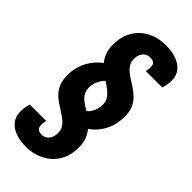

<svg xmlns="http://www.w3.org/2000/svg" viewBox="-287 -755 993 993"><g transform="rotate(45 209.5 -258.0)"><path d="M140 184Q104 184 76 176.5Q48 169 28.5 154.5Q9 140 -1 120Q-11 100 -11 74Q-11 60 -8.5 45Q-6 30 -2 15H118Q115 29 114.5 35.5Q114 42 114 47Q114 56 117 64Q120 72 128.5 77Q137 82 151 82Q165 82 177.5 75Q190 68 198 53Q206 38 206 16Q206 -6 196 -22Q186 -38 170.5 -50Q155 -62 136 -74Q117 -86 97.5 -99Q78 -112 62.5 -129.5Q47 -147 37.5 -171.5Q28 -196 28 -229Q28 -261 35 -287.5Q42 -314 54.5 -336.5Q67 -359 83 -377Q99 -395 117 -407Q102 -425 92.5 -450.5Q83 -476 83 -509Q83 -549 94 -579.5Q105 -610 124 -633Q143 -656 168 -671Q193 -686 221 -693Q249 -700 278 -700Q314 -700 342 -692.5Q370 -685 390 -671Q410 -657 420 -637Q430 -617 430 -591Q430 -577 427.5 -561.5Q425 -546 420 -532H300Q303 -547 303.5 -552.5Q304 -558 304 -563Q304 -574 301 -581.5Q298 -589 289.5 -593.5Q281 -598 267 -598Q253 -598 240.5 -591Q228 -584 220 -569.5Q212 -555 212 -533Q212 -510 222 -494.5Q232 -479 247.5 -466.5Q263 -454 282 -442.5Q301 -431 320 -417.5Q339 -404 355 -387Q371 -370 380.5 -346Q390 -322 390 -288Q390 -263 385 -237.5Q380 -212 368.5 -188.5Q357 -165 340 -144.5Q323 -124 300 -109Q316 -90 325.5 -65.5Q335 -41 335 -7Q335 33 324 63.5Q313 94 294 116.5Q275 139 250 154Q225 169 197 176.5Q169 184 140 184ZM229 -168Q240 -176 248.5 -189.5Q257 -203 261.5 -219Q266 -235 266 -251Q266 -270 259.5 -283.5Q253 -297 242 -308Q231 -319 217.5 -329Q204 -339 189 -349Q177 -338 168.5 -323Q160 -308 156 -293.5Q152 -279 152 -264Q152 -246 158 -232Q164 -218 175 -207Q186 -196 200 -186.5Q214 -177 229 -168Z"/></g></svg>

Font: Archivo ExtraCondensed ExtraBold
Style: Italic
Weight: 800
Width: 2
Italic angle: -10°
Designer: Hector Gatti
Foundry: Omnibus-Type
Version: Version 2.001